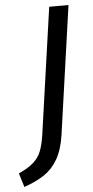

<svg xmlns="http://www.w3.org/2000/svg" viewBox="-102 -723 434 893"><g transform="rotate(-5 115.0 -276.5)"><path d="M168 -90Q158 -22 133 21.5Q108 65 70 90.5Q32 116 -25 136L-45 71Q-1 51 23.5 29.5Q48 8 60 -21.5Q72 -51 79 -99L163 -689H253Z"/></g></svg>

Font: Fira Sans Condensed
Style: Italic
Weight: 400
Width: 3
Italic angle: -8°
Designer: bBox Type GmbH & Carrois Corporate GbR & Edenspiekermann AG
Foundry: bBox Type GmbH & Carrois Corporate GbR & Edenspiekermann AG
Version: Version 4.301